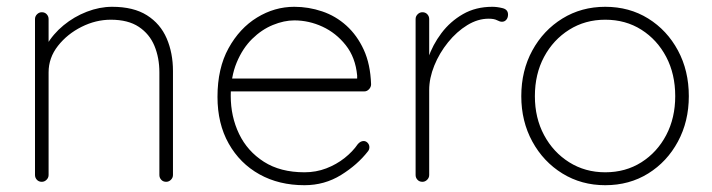

<svg xmlns="http://www.w3.org/2000/svg" viewBox="-20 -535 2095 565"><path d="M310 -515Q373 -515 412.5 -490Q452 -465 470.5 -422Q489 -379 489 -326V-20Q489 -12 483 -6Q477 0 469 0Q460 0 454.5 -6Q449 -12 449 -20V-322Q449 -365 434.5 -400Q420 -435 388.5 -456Q357 -477 306 -477Q262 -477 220 -456Q178 -435 150.5 -400Q123 -365 123 -322V-20Q123 -12 117 -6Q111 0 103 0Q94 0 88.5 -6Q83 -12 83 -20V-479Q83 -487 89 -493Q95 -499 103 -499Q112 -499 117.5 -493Q123 -487 123 -479V-381L98 -333Q98 -369 117 -402Q136 -435 167 -460.5Q198 -486 235.5 -500.5Q273 -515 310 -515Z M876 10Q801 10 743.5 -22Q686 -54 653 -112.5Q620 -171 620 -250Q620 -334 652.5 -393Q685 -452 736.5 -483.5Q788 -515 846 -515Q888 -515 928 -501.5Q968 -488 999.5 -459.5Q1031 -431 1050.5 -388.5Q1070 -346 1072 -287Q1072 -279 1066 -272.5Q1060 -266 1052 -266H644L638 -304H1041L1031 -295V-313Q1026 -366 997.5 -402Q969 -438 929 -456.5Q889 -475 846 -475Q816 -475 783 -461.5Q750 -448 722 -420.5Q694 -393 676.5 -351Q659 -309 659 -253Q659 -192 683.5 -141Q708 -90 756.5 -59Q805 -28 876 -28Q910 -28 940 -39.5Q970 -51 994 -70Q1018 -89 1033 -111Q1041 -120 1050 -120Q1057 -120 1062 -114.5Q1067 -109 1067 -102Q1067 -95 1063 -90Q1032 -50 983.5 -20Q935 10 876 10Z M1223 0Q1214 0 1208.5 -6Q1203 -12 1203 -20V-479Q1203 -487 1209 -493Q1215 -499 1223 -499Q1232 -499 1237.5 -493Q1243 -487 1243 -479V-310L1226 -284Q1226 -323 1239.5 -363Q1253 -403 1279 -437.5Q1305 -472 1342.5 -493.5Q1380 -515 1429 -515Q1443 -515 1459 -511Q1475 -507 1475 -492Q1475 -483 1470 -477Q1465 -471 1457 -471Q1451 -471 1442.5 -475.5Q1434 -480 1418 -480Q1386 -480 1355 -461Q1324 -442 1298.5 -410.5Q1273 -379 1258 -342Q1243 -305 1243 -270V-20Q1243 -12 1237 -6Q1231 0 1223 0Z M2007 -252Q2007 -178 1975 -118.5Q1943 -59 1887.5 -24.5Q1832 10 1761 10Q1691 10 1635 -24.5Q1579 -59 1546.5 -118.5Q1514 -178 1514 -252Q1514 -327 1546.5 -386.5Q1579 -446 1635 -480.5Q1691 -515 1761 -515Q1832 -515 1887.5 -480.5Q1943 -446 1975 -386.5Q2007 -327 2007 -252ZM1967 -252Q1967 -317 1940.5 -367.5Q1914 -418 1867.5 -447.5Q1821 -477 1761 -477Q1702 -477 1655 -447.5Q1608 -418 1581 -367.5Q1554 -317 1554 -252Q1554 -188 1581 -137.5Q1608 -87 1655 -57.5Q1702 -28 1761 -28Q1821 -28 1867.5 -57.5Q1914 -87 1940.5 -137.5Q1967 -188 1967 -252Z"/></svg>

Font: Quicksand Variable Light
Style: Regular
Weight: 300
Designer: Andrew Paglinawan
Foundry: Andrew Paglinawan
Version: Version 3.004